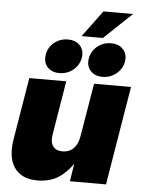

<svg xmlns="http://www.w3.org/2000/svg" viewBox="-60 -953 746 1011"><g transform="rotate(5 312.5 -447.5)"><path d="M176.3 10.7Q118.7 10.7 83.3 -14.4Q47.9 -39.6 34.9 -85.2Q22 -130.9 32.2 -192.4L86.9 -522.5H282.2L234.9 -235.4Q228.5 -196.3 244.1 -174.8Q259.8 -153.3 294.4 -153.3Q317.9 -153.3 335.7 -163.1Q353.5 -172.9 365.5 -192.6Q377.4 -212.4 382.3 -241.7L429.2 -522.5H624.5L538.1 0H347.2L369.6 -141.6H390.6Q357.4 -75.2 305.7 -32.2Q253.9 10.7 176.3 10.7ZM470.2 -562.5Q428.7 -562.5 406 -588.1Q383.3 -613.8 390.1 -652.8Q396.5 -691.9 427.7 -717.3Q459 -742.7 500 -742.7Q541.5 -742.7 564.5 -717.3Q587.4 -691.9 581.1 -652.8Q574.2 -613.8 542.7 -588.1Q511.2 -562.5 470.2 -562.5ZM241.7 -562.5Q200.7 -562.5 178.2 -588.1Q155.8 -613.8 162.6 -652.8Q168.5 -691.9 199.7 -717.3Q231 -742.7 272 -742.7Q314 -742.7 336.7 -717.3Q359.4 -691.9 353 -652.8Q346.2 -613.8 314.9 -588.1Q283.7 -562.5 241.7 -562.5ZM341.8 -766.6 445.3 -906.2H601.6L454.6 -766.6Z"/></g></svg>

Font: Inter 28pt Black
Style: Italic
Weight: 900
Italic angle: -9.3988°
Designer: Rasmus Andersson
Foundry: rsms
Version: Version 4.001;git-66647c0bb